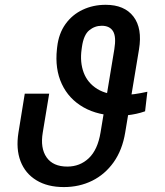

<svg xmlns="http://www.w3.org/2000/svg" viewBox="-20 -757 675 787"><path d="M584 -380.9 574.7 -300.8Q556.6 -294.4 538.3 -290.5Q520 -286.6 502.4 -284.7Q484.9 -282.7 468.8 -282.7Q382.8 -282.7 322.3 -317.1Q261.7 -351.6 233.2 -413.1Q204.6 -474.6 213.4 -555.7L214.4 -564.5Q220.7 -619.6 248.3 -658.2Q275.9 -696.8 318.8 -717Q361.8 -737.3 413.1 -737.3Q490.2 -737.3 527.1 -689Q564 -640.6 549.8 -554.7L493.2 -213.9Q481.4 -142.1 445.8 -92Q410.2 -42 357.7 -16.1Q305.2 9.8 241.7 9.8Q174.8 9.8 129.2 -18.1Q83.5 -45.9 64.2 -96.2Q44.9 -146.5 55.7 -213.9L81.5 -373H181.6L155.3 -213.9Q144.5 -149.9 170.9 -112.1Q197.3 -74.2 255.9 -74.2Q307.6 -74.2 344 -108.6Q380.4 -143.1 392.1 -213.9L448.7 -555.7Q457 -606.4 443.4 -628.9Q429.7 -651.4 397 -651.4Q368.2 -651.4 345.5 -632.6Q322.8 -613.8 315.9 -564.9L314.5 -554.7Q307.1 -502 323 -459.5Q338.9 -417 378.9 -392.3Q418.9 -367.7 482.9 -367.7Q494.6 -367.7 506.8 -368.7Q519 -369.6 531.7 -371.3Q544.4 -373 557.4 -375.5Q570.3 -377.9 584 -380.9Z"/></svg>

Font: Adwaita Sans
Style: Italic
Weight: 400
Italic angle: -9.39999°
Designer: Rasmus Andersson
Foundry: rsms
Version: Version 4.001;git-9221beed3